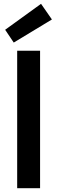

<svg xmlns="http://www.w3.org/2000/svg" viewBox="-20 -986 299 1006"><path d="M70 0V-720H190V0ZM52 -763 7 -830 195 -966 252 -884Z"/></svg>

Font: DM Sans 9pt SemiBold
Style: Regular
Weight: 600
Version: Version 4.004;gftools[0.9.30]